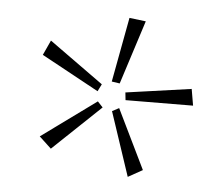

<svg xmlns="http://www.w3.org/2000/svg" viewBox="-38 -769 548 476"><g transform="rotate(5 236.0 -531.5)"><path d="M236 -567 266 -728 307 -723 256 -564ZM60 -618 77 -655 212 -558 203 -540ZM274 -524 272 -543 435 -566 442 -525ZM70 -416 206 -515 219 -501 100 -388ZM243 -494 260 -503 332 -355 296 -335Z"/></g></svg>

Font: Ysabeau Infant Light
Style: Regular
Weight: 300
Designer: Christian Thalmann (Catharsis Fonts)
Version: Version 0.003